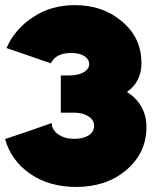

<svg xmlns="http://www.w3.org/2000/svg" viewBox="-20 -740 601 760"><path d="M333 -486.3Q333 -504.9 314.5 -517.6Q294.9 -530.3 261.7 -530.3Q230.5 -530.3 210 -519.5Q190.4 -508.8 181.6 -489.3Q149.4 -500 99.6 -517.6Q49.8 -535.2 5.9 -549.8Q21.5 -586.9 47.9 -617.2Q74.2 -648.4 110.4 -671.9Q146.5 -696.3 188.5 -708Q229.5 -719.7 277.3 -719.7Q333 -719.7 379.9 -703.1Q426.8 -686.5 463.9 -654.3Q502 -622.1 521.5 -580.1Q540 -539.1 540 -489.3Q540 -453.1 525.4 -424.8Q511.7 -396.5 482.4 -376Q521.5 -351.6 540 -316.4Q559.6 -282.2 559.6 -237.3Q559.6 -185.5 540 -143.6Q519.5 -100.6 480.5 -67.4Q440.4 -33.2 390.6 -16.6Q340.8 0 281.2 0Q229.5 0 183.6 -12.7Q138.7 -25.4 99.6 -51.8Q61.5 -78.1 37.1 -112.3Q11.7 -147.5 0 -189.5Q35.2 -201.2 86.9 -218.8Q138.7 -237.3 184.6 -252.9Q185.5 -225.6 210.9 -208Q236.3 -190.4 273.4 -190.4Q308.6 -190.4 331.1 -204.1Q352.5 -218.8 352.5 -242.2Q352.5 -265.6 330.1 -279.3Q307.6 -293.9 275.4 -293.9Q264.6 -293.9 248 -293.9Q231.4 -293.9 220.7 -293.9Q220.7 -321.3 220.7 -367.2Q220.7 -413.1 220.7 -441.4Q227.5 -441.4 236.3 -441.4Q246.1 -441.4 253.9 -441.4Q287.1 -441.4 309.6 -453.1Q333 -465.8 333 -486.3Z"/></svg>

Font: Cocogoose
Style: Regular
Weight: 400
Designer: Cosimo Lorenzo Pancini
Version: Version 1.000